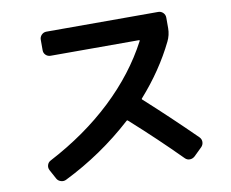

<svg xmlns="http://www.w3.org/2000/svg" viewBox="-81 -837 1163 965"><g transform="rotate(-10 500.0 -354.5)"><path d="M133.8 2 108.4 -44.9Q101.6 -57.6 105.5 -71.3Q109.4 -85 122.1 -91.8Q308.6 -189.5 447.3 -320.3Q585.9 -451.2 667 -605.5Q668.9 -610.4 665 -610.4H213.9Q199.2 -610.4 189 -620.1Q178.7 -629.9 178.7 -644.5V-698.2Q178.7 -712.9 189 -723.1Q199.2 -733.4 213.9 -733.4H784.2Q798.8 -733.4 809.1 -723.1Q819.3 -712.9 819.3 -698.2V-644.5Q819.3 -609.4 803.7 -578.1Q737.3 -442.4 628.9 -320.3Q625 -316.4 628.9 -313.5Q751 -203.1 878.9 -77.1Q889.6 -66.4 889.6 -52.2Q889.6 -38.1 879.9 -27.3L837.9 13.7Q827.1 23.4 813 23.9Q798.8 24.4 788.1 13.7Q670.9 -104.5 540 -221.7Q536.1 -225.6 532.2 -221.7Q374 -78.1 182.6 16.6Q169.9 23.4 155.3 19Q140.6 14.6 133.8 2Z"/></g></svg>

Font: Rounded-L Mgen+ 1mn bold
Style: Bold
Weight: 700
Designer: [Source Han Sans]
Ryoko NISHIZUKA  (kana & ideographs); Paul D. Hunt (Latin, Greek & Cyrillic); Wenlong ZHANG  (bopomofo
Version: Version 1.059.20150602